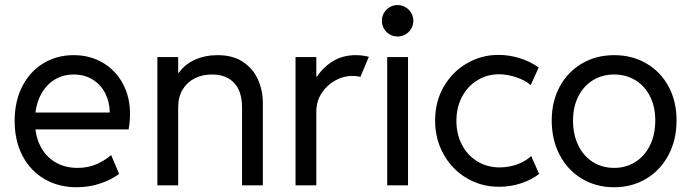

<svg xmlns="http://www.w3.org/2000/svg" viewBox="-20 -748 2790 775"><path d="M39.1 -259.8Q39.1 -339.4 70.1 -399.7Q101.1 -460 155.3 -492.7Q209.5 -525.4 277.3 -525.4Q343.3 -525.4 395 -494.9Q446.8 -464.4 475.8 -410.4Q504.9 -356.4 504.9 -288.1Q504.9 -257.8 499 -225.6H123Q128.9 -178.7 151.4 -143.6Q173.8 -108.4 210.2 -89.4Q246.6 -70.3 293 -70.3Q335.4 -70.3 369.4 -85.2Q403.3 -100.1 428.7 -122.1L460.9 -45.9Q428.7 -22 383.8 -7.1Q338.9 7.8 289.1 7.8Q216.8 7.8 159.9 -25.1Q103 -58.1 71 -118.9Q39.1 -179.7 39.1 -259.8ZM422.9 -293.9Q422.9 -335.9 405 -371.1Q387.2 -406.2 354 -426.8Q320.8 -447.3 277.3 -447.3Q236.8 -447.3 203.9 -428.5Q170.9 -409.7 149.9 -375Q128.9 -340.3 123 -293.9Z M615.2 -517.6H699.2V-454.1H701.7Q726.6 -488.8 767.3 -507.1Q808.1 -525.4 858.4 -525.4Q920.4 -525.4 961.4 -497.8Q1002.4 -470.2 1021.7 -426Q1041 -381.8 1041 -332V0H957V-314.5Q957 -379.4 925 -413.3Q893.1 -447.3 835 -447.3Q796.4 -447.3 765.6 -431.6Q734.9 -416 717 -386.2Q699.2 -356.4 699.2 -314.5V0H615.2Z M1172.9 -517.6H1256.8V-438.5H1259.3Q1285.2 -478 1325 -501.7Q1364.7 -525.4 1416 -525.4Q1431.6 -525.4 1446.8 -523.2Q1461.9 -521 1468.8 -518.6L1434.6 -437.5Q1431.6 -439 1421.1 -440.2Q1410.6 -441.4 1398.4 -441.4Q1367.2 -441.4 1334 -423.6Q1300.8 -405.8 1278.8 -372.8Q1256.8 -339.8 1256.8 -295.9V0H1172.9Z M1543 -517.6H1627V0H1543ZM1521.5 -664.1Q1521.5 -681.6 1530 -696Q1538.6 -710.4 1553 -719Q1567.4 -727.5 1585 -727.5Q1602.1 -727.5 1616.7 -719Q1631.3 -710.4 1639.9 -695.8Q1648.4 -681.2 1648.4 -664.1Q1648.4 -647 1639.9 -632.3Q1631.3 -617.7 1616.7 -609.1Q1602.1 -600.6 1585 -600.6Q1567.4 -600.6 1553 -609.1Q1538.6 -617.7 1530 -632.1Q1521.5 -646.5 1521.5 -664.1Z M1736.3 -261.7Q1736.3 -337.9 1771.2 -398.2Q1806.2 -458.5 1864.7 -492.4Q1923.3 -526.4 1992.2 -526.4Q2036.6 -526.4 2079.3 -512.7Q2122.1 -499 2154.3 -475.6L2122.1 -404.3Q2100.6 -423.8 2064.2 -436Q2027.8 -448.2 1994.1 -448.2Q1947.3 -448.2 1908 -424.8Q1868.7 -401.4 1845.5 -358.4Q1822.3 -315.4 1822.3 -259.8Q1822.3 -206.5 1844.5 -163.8Q1866.7 -121.1 1906.5 -96.7Q1946.3 -72.3 1996.1 -72.3Q2034.7 -72.3 2068.8 -85Q2103 -97.7 2124 -118.2L2156.2 -45.9Q2126 -22.5 2083.7 -8.3Q2041.5 5.9 1994.1 5.9Q1922.4 5.9 1863.3 -29.3Q1804.2 -64.5 1770.3 -125.7Q1736.3 -187 1736.3 -261.7Z M2207 -261.7Q2207 -338.9 2239.5 -398.7Q2272 -458.5 2329.3 -491.9Q2386.7 -525.4 2459 -525.4Q2531.7 -525.4 2589.1 -491.9Q2646.5 -458.5 2678.7 -398.7Q2710.9 -338.9 2710.9 -261.7Q2710.9 -183.6 2678.2 -122.1Q2645.5 -60.5 2588.1 -26.4Q2530.8 7.8 2459 7.8Q2386.7 7.8 2329.3 -26.4Q2272 -60.5 2239.5 -121.8Q2207 -183.1 2207 -261.7ZM2625 -261.7Q2625 -316.9 2603.8 -359.1Q2582.5 -401.4 2544.7 -424.3Q2506.8 -447.3 2459 -447.3Q2411.1 -447.3 2373.5 -424.3Q2335.9 -401.4 2314.5 -359.1Q2293 -316.9 2293 -261.7Q2293 -205.1 2314 -161.6Q2335 -118.2 2372.8 -94.2Q2410.6 -70.3 2459 -70.3Q2506.8 -70.3 2544.7 -94.2Q2582.5 -118.2 2603.8 -161.6Q2625 -205.1 2625 -261.7Z"/></svg>

Font: Reddit Sans Fudge
Style: Regular
Weight: 400
Designer: Stephen Hutchings
Foundry: Reddit
Version: Version 1.011